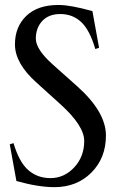

<svg xmlns="http://www.w3.org/2000/svg" viewBox="-20 -755 468 777"><path d="M216.8 -734.9Q265.6 -734.9 354 -710Q354.5 -706.1 380.9 -561.5L365.7 -556.6Q343.3 -633.3 308.6 -665.8Q273.9 -698.2 224.1 -698.2Q177.2 -698.2 151.1 -670.2Q125 -642.1 125 -598.6Q125 -555.2 193.4 -494.1L292 -406.2Q408.7 -302.2 408.7 -206.5Q408.7 -115.7 349.9 -56.6Q291 2.4 200.2 2.4Q134.8 2.4 46.4 -22.5Q45.9 -26.4 19.5 -170.9L34.7 -175.8Q57.6 -98.6 94.7 -66.4Q131.8 -34.2 184.1 -34.2Q239.7 -34.2 280.3 -77.6Q320.8 -121.1 320.8 -184.6Q320.8 -246.6 223.1 -334.5L127 -421.4Q40.5 -499 40.5 -575.2Q40.5 -646.5 86.4 -690.7Q132.3 -734.9 216.8 -734.9Z"/></svg>

Font: Flanker
Style: Regular
Weight: 400
Designer: Flanker
Foundry: Flanker
Version: Version 2.027